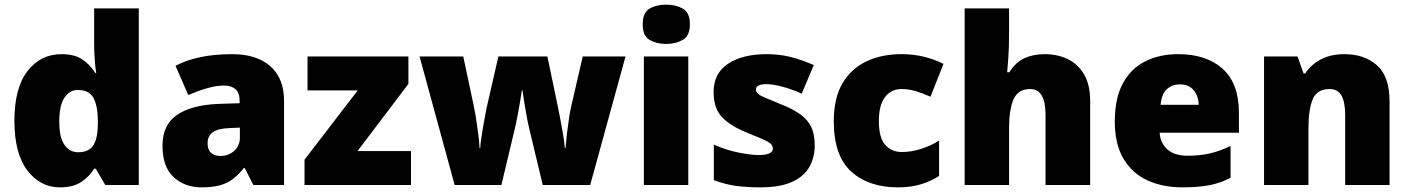

<svg xmlns="http://www.w3.org/2000/svg" viewBox="-20 -796 6062 826"><path d="M238 10Q153 10 97.5 -63Q42 -136 42 -276Q42 -418 98.5 -490.5Q155 -563 245 -563Q301 -563 334.5 -540Q368 -517 390 -482H394Q390 -503 387.5 -540Q385 -577 385 -612V-760H577V0H433L392 -70H385Q365 -37 330 -13.5Q295 10 238 10ZM316 -141Q362 -141 381 -170Q400 -199 401 -259V-274Q401 -339 382.5 -374Q364 -409 314 -409Q280 -409 257.5 -376Q235 -343 235 -273Q235 -204 257.5 -172.5Q280 -141 316 -141Z M979 -563Q1084 -563 1143 -511Q1202 -459 1202 -363V0H1070L1033 -73H1029Q1006 -44 981.5 -25.5Q957 -7 925 1.5Q893 10 847 10Q775 10 727 -34Q679 -78 679 -169Q679 -258 740.5 -301Q802 -344 919 -349L1011 -352V-360Q1011 -397 993 -412.5Q975 -428 944 -428Q911 -428 871 -416.5Q831 -405 790 -387L735 -513Q783 -538 843.5 -550.5Q904 -563 979 -563ZM968 -245Q916 -243 894.5 -226.5Q873 -210 873 -180Q873 -152 888 -138.5Q903 -125 928 -125Q963 -125 987.5 -147Q1012 -169 1012 -204V-247Z M1748 0H1290V-109L1519 -407H1303V-553H1737V-435L1518 -146H1748Z M2257 -242Q2251 -267 2245 -300Q2239 -333 2234.5 -362.5Q2230 -392 2228 -407H2225Q2223 -392 2218 -362Q2213 -332 2206.5 -298Q2200 -264 2193 -235L2137 0H1936L1785 -553H1973L2018 -341Q2023 -318 2028 -285.5Q2033 -253 2037.5 -219.5Q2042 -186 2043 -159H2046Q2047 -179 2051 -205Q2055 -231 2059.5 -257Q2064 -283 2068 -303Q2072 -323 2073 -330L2124 -553H2335L2382 -327Q2386 -308 2391.5 -278.5Q2397 -249 2402.5 -217Q2408 -185 2410 -159H2413Q2415 -186 2419 -220.5Q2423 -255 2428 -287.5Q2433 -320 2438 -341L2487 -553H2671L2519 0H2315Z M2846 -776Q2887 -776 2917.5 -759Q2948 -742 2948 -691Q2948 -642 2917.5 -624.5Q2887 -607 2846 -607Q2804 -607 2774.5 -624.5Q2745 -642 2745 -691Q2745 -742 2774.5 -759Q2804 -776 2846 -776ZM2941 -553V0H2750V-553Z M3485 -170Q3485 -118 3461.5 -77Q3438 -36 3386.5 -13Q3335 10 3251 10Q3192 10 3145.5 3.5Q3099 -3 3051 -21V-174Q3104 -150 3158 -139.5Q3212 -129 3243 -129Q3305 -129 3305 -157Q3305 -169 3295 -178Q3285 -187 3259.5 -198Q3234 -209 3187 -228Q3118 -257 3084 -294.5Q3050 -332 3050 -400Q3050 -481 3112.5 -522Q3175 -563 3278 -563Q3333 -563 3381 -551Q3429 -539 3481 -516L3429 -393Q3388 -412 3346 -423Q3304 -434 3279 -434Q3232 -434 3232 -411Q3232 -401 3240.5 -393Q3249 -385 3273 -375Q3297 -365 3343 -346Q3391 -327 3422.5 -304.5Q3454 -282 3469.5 -250.5Q3485 -219 3485 -170Z M3843 10Q3717 10 3642 -58Q3567 -126 3567 -274Q3567 -375 3605 -438.5Q3643 -502 3708.5 -532.5Q3774 -563 3858 -563Q3909 -563 3954.5 -552Q4000 -541 4039 -521L3983 -380Q3949 -395 3919.5 -404Q3890 -413 3858 -413Q3815 -413 3788 -379Q3761 -345 3761 -275Q3761 -203 3788.5 -172.5Q3816 -142 3859 -142Q3900 -142 3941.5 -155Q3983 -168 4020 -191V-39Q3986 -17 3943 -3.5Q3900 10 3843 10Z M4321 -652Q4321 -591 4318 -549Q4315 -507 4313 -485H4322Q4349 -528 4387 -545.5Q4425 -563 4474 -563Q4529 -563 4573 -542Q4617 -521 4643.5 -476.5Q4670 -432 4670 -360V0H4478V-302Q4478 -413 4412 -413Q4360 -413 4340.5 -369Q4321 -325 4321 -243V0H4130V-760H4321Z M5049 -563Q5170 -563 5240 -500Q5310 -437 5310 -310V-225H4969Q4971 -182 5001.5 -154Q5032 -126 5090 -126Q5142 -126 5185 -136Q5228 -146 5274 -168V-31Q5234 -10 5186.5 0Q5139 10 5067 10Q4983 10 4917.5 -19.5Q4852 -49 4814 -112Q4776 -175 4776 -273Q4776 -373 4810.5 -437Q4845 -501 4906.5 -532Q4968 -563 5049 -563ZM5056 -433Q5022 -433 4999.5 -412Q4977 -391 4973 -345H5137Q5136 -382 5115.5 -407.5Q5095 -433 5056 -433Z M5764 -563Q5850 -563 5904 -515Q5958 -467 5958 -360V0H5767V-302Q5767 -357 5751 -385Q5735 -413 5700 -413Q5646 -413 5627.5 -369Q5609 -325 5609 -242V0H5418V-553H5562L5588 -480H5595Q5621 -519 5663.5 -541Q5706 -563 5764 -563Z"/></svg>

Font: Noto Sans Ethiopic Black
Style: Regular
Weight: 900
Designer: Monotype Design Team
Foundry: Monotype Imaging Inc.
Version: Version 2.102; ttfautohint (v1.8.4.7-5d5b)